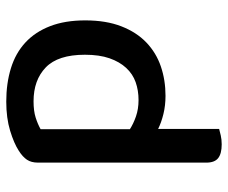

<svg xmlns="http://www.w3.org/2000/svg" viewBox="-76 -620 711 598"><g transform="rotate(90 279.0 -321.5)"><path d="M279 -482Q309 -482 335.5 -475.5Q362 -469 382 -459V-649Q389 -651 402 -654Q415 -657 430 -657Q459 -657 473 -646Q487 -635 487 -609V-85Q487 -64 478 -50.5Q469 -37 450 -25Q427 -10 387.5 2Q348 14 297 14Q240 14 193 -0.5Q146 -15 113 -45.5Q80 -76 62 -122.5Q44 -169 44 -232Q44 -297 62.5 -344.5Q81 -392 113 -422.5Q145 -453 187.5 -467.5Q230 -482 279 -482ZM383 -371Q366 -382 343 -390Q320 -398 292 -398Q262 -398 236.5 -389Q211 -380 192 -359.5Q173 -339 162 -307.5Q151 -276 151 -231Q151 -147 190.5 -109Q230 -71 296 -71Q326 -71 346.5 -77.5Q367 -84 383 -93Z"/></g></svg>

Font: Baloo Bhai 2 Medium
Style: Regular
Weight: 500
Designer: Supriya Tembe, Noopur Datye and Ek Type
Foundry: Ek Type
Version: Version 1.640;PS 1.000;hotconv 16.6.51;makeotf.lib2.5.65220;